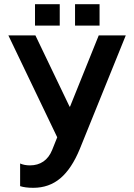

<svg xmlns="http://www.w3.org/2000/svg" viewBox="-20 -883 640 916"><path d="M139 13Q100 13 76 5V-103Q96 -94 123 -94Q160 -94 187 -112.5Q214 -131 229 -168L253 -228L20 -714H149L312 -374H314L451 -714H580L361 -173Q322 -78 268 -32.5Q214 13 139 13ZM265 -863V-761H147V-863ZM338 -863H455V-761H338Z"/></svg>

Font: Non Bureau Medium
Style: Regular
Weight: 500
Designer: Jona Saucedo
Foundry: Non Foundry
Version: Version 1.000; ttfautohint (v1.8.4)